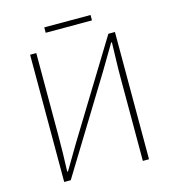

<svg xmlns="http://www.w3.org/2000/svg" viewBox="-114 -868 868 962"><g transform="rotate(-15 320.0 -387.0)"><path d="M100 0V-660H132V-232Q132 -186 131 -140Q130 -94 128 -46H132L208 -174L506 -660H540V0H508V-434Q508 -481 509.5 -524.5Q511 -568 512 -614H508L432 -486L134 0ZM204 -746V-774H444V-746Z"/></g></svg>

Font: Source Sans 3 Variable
Style: Regular
Weight: 200
Designer: Paul D. Hunt
Foundry: Adobe Systems Incorporated
Version: Version 3.026